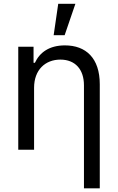

<svg xmlns="http://www.w3.org/2000/svg" viewBox="-20 -793 625 1017"><path d="M160.5 -328.1C160.5 -423.3 220.2 -477.3 299.7 -477.3C377.8 -477.3 424.7 -426.1 424.7 -340.9V204.5H508.5V-346.6C508.5 -485.8 434.7 -552.6 323.9 -552.6C241.5 -552.6 190.3 -515.6 164.8 -460.2H157.7V-545.5H76.7V0H160.5ZM264.2 -606.5H322.4L379.3 -772.7H288.4Z"/></svg>

Font: Karasuma Gothic
Style: Regular
Weight: 400
Designer: Rasmus Andersson, Ryoko Nishizuka
Foundry: Genbu
Version: Version 1.00